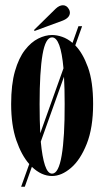

<svg xmlns="http://www.w3.org/2000/svg" viewBox="-20 -660 397 732"><path d="M60.5 52 91.5 -34.5Q62 -68 42.2 -125.2Q22.5 -182.5 22.5 -263.5Q22.5 -338 37 -388.5Q51.5 -439 75 -469.2Q98.5 -499.5 125.8 -513Q153 -526.5 178.5 -526.5Q197 -526.5 217.2 -519.5Q237.5 -512.5 256.5 -496.5L279 -560H293L267 -487Q295.5 -458 315.2 -403.8Q335 -349.5 335 -263.5Q335 -173 310.8 -111.8Q286.5 -50.5 250.5 -19.8Q214.5 11 178.5 11Q138 11 101.5 -24L74.5 52ZM131 -263.5Q131 -200 133.5 -152L222 -399.5Q211.5 -517.5 178.5 -517.5Q153.5 -517.5 142.2 -452.2Q131 -387 131 -263.5ZM178.5 2Q203.5 2 215.2 -67.8Q227 -137.5 226.5 -263.5Q226.5 -322.5 224 -367.5L135.5 -120Q141 -61 151.5 -29.5Q162 2 178.5 2ZM112 -542 109.5 -545.5 192.5 -627Q206.5 -640 220 -640Q234.5 -640 243 -624.5Q246.5 -618.5 246.5 -612Q246.5 -592 218 -581Z"/></svg>

Font: Imbue 100pt SemiBold
Style: Regular
Weight: 600
Designer: Tyler Finck
Foundry: Etcetera Type Company
Version: Version 1.102; ttfautohint (v1.8.3)